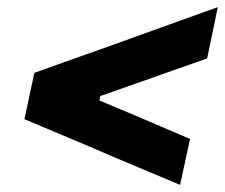

<svg xmlns="http://www.w3.org/2000/svg" viewBox="-20 -573 632 539"><path d="M485.5 -54Q439 -73.5 394.5 -92.2Q350 -111 310.5 -127.5L223 -165Q184.5 -181 139.8 -200Q95 -219 48.5 -238.5L76.5 -368.5Q131 -388 183.5 -406.8Q236 -425.5 281.5 -441.5L385.5 -479Q431.5 -495.5 484.2 -514.5Q537 -533.5 591.5 -553L561.5 -409Q514 -392.5 464.2 -374.8Q414.5 -357 364.5 -339.5L262 -303.5L259 -291L347 -254Q388 -236.5 430.5 -218.5Q473 -200.5 513.5 -183Z"/></svg>

Font: Commissioner
Style: Bold Italic
Weight: 700
Italic angle: -12°
Designer: Kostas Bartsokas
Foundry: Kostas Bartsokas
Version: Version 1.000; ttfautohint (v1.8.3)